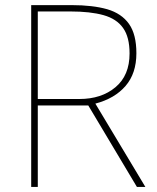

<svg xmlns="http://www.w3.org/2000/svg" viewBox="-20 -734 617 754"><path d="M102.5 0V-713.9H261.7Q343.8 -713.9 400.9 -697.8Q457.5 -681.2 486.6 -640.1Q515.6 -599.1 515.6 -524.9Q515.6 -445.8 473.1 -396.5Q430.7 -347.2 354.5 -327.1L550.8 0H517.6L326.7 -319.8H128.4V0ZM256.3 -689H128.4V-345.2H291.5Q378.4 -345.2 433.6 -391.6Q488.8 -438 488.8 -523.9Q488.8 -588.4 463.4 -624Q438 -660.2 386.2 -674.6Q334.5 -689 256.3 -689Z"/></svg>

Font: Nokora Thin
Style: Regular
Weight: 100
Designer: Danh Hong
Version: Version 8.000; ttfautohint (v1.8.3)